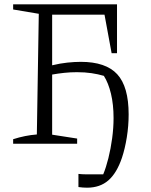

<svg xmlns="http://www.w3.org/2000/svg" viewBox="-20 -667 703 891"><path d="M41 0V-21Q69 -30 96.5 -35.5Q124 -41 151 -43L160 -603L41 -623V-647H523V-420H498L465 -599H222V-364Q259 -373 293 -376.5Q327 -380 355 -380Q471 -380 524 -322.5Q577 -265 577 -136Q577 -83 568.5 -30Q560 23 546 65Q522 136 483 170Q444 204 384 204Q365 204 344 201V140Q361 142 378 142Q395 142 412 142Q424 142 435.5 142Q447 142 459 142Q472 111 483 67Q494 23 500.5 -25.5Q507 -74 507 -119Q507 -182 495 -232Q483 -282 462 -315Q435 -323 404.5 -327.5Q374 -332 337 -332Q307 -332 278.5 -329Q250 -326 222 -321V-42L338 -24V0Z"/></svg>

Font: Piazzolla SC Light
Style: Regular
Weight: 300
Designer: Juan Pablo del Peral
Foundry: Huerta Tipografica
Version: Version 1.330